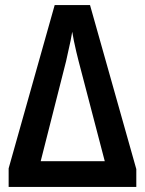

<svg xmlns="http://www.w3.org/2000/svg" viewBox="-20 -735 570 755"><path d="M14 0V-73L195 -715H334L516 -70V0ZM140 -101H392L289 -495Q285 -510 280 -531.5Q275 -553 270.5 -574.5Q266 -596 264 -610Q262 -596 257.5 -574.5Q253 -553 248 -531.5Q243 -510 240 -495Z"/></svg>

Font: Noto Sans Mono Condensed SemiBold
Style: Regular
Weight: 600
Width: 3
Designer: Monotype Design Team
Foundry: Monotype Imaging Inc.
Version: Version 2.014